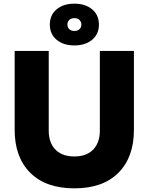

<svg xmlns="http://www.w3.org/2000/svg" viewBox="-20 -1008 811 1048"><path d="M60 -299V-730H246V-295Q246 -229 282.5 -191.5Q319 -154 386 -154Q452 -154 488.5 -191.5Q525 -229 525 -295V-730H711V-299Q711 -150 626.5 -65Q542 20 386 20Q230 20 145 -65Q60 -150 60 -299ZM252 -874Q252 -926 289 -957Q326 -988 386 -988Q446 -988 483 -957Q520 -926 520 -874Q520 -822 483 -791Q446 -760 386 -760Q326 -760 289 -791Q252 -822 252 -874ZM424 -874Q424 -889 414 -899Q404 -909 386 -909Q368 -909 358 -899Q348 -889 348 -874Q348 -859 358 -849Q368 -839 386 -839Q404 -839 414 -849Q424 -859 424 -874Z"/></svg>

Font: Sora-SIA ExtraBold
Style: Regular
Weight: 800
Designer: Jonathan Barnbrook, Julián Moncada
Foundry: Barnbrook Fonts
Version: Version 2.000